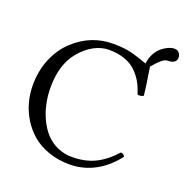

<svg xmlns="http://www.w3.org/2000/svg" viewBox="-133 -866 968 999"><g transform="rotate(20 350.5 -366.5)"><path d="M665 -743.2Q683.6 -743.2 692.4 -731.2Q701.2 -719.2 701.2 -707Q701.2 -671.9 650.9 -671.9Q637.7 -671.9 620.6 -657.2Q603.5 -642.6 591.3 -627.7Q579.1 -612.8 577.1 -612.8Q595.2 -499.5 599.1 -458Q580.6 -448.2 565.9 -453.1Q555.2 -488.3 539.8 -516.1Q524.4 -543.9 499.3 -568.8Q474.1 -593.8 435.5 -607.4Q397 -621.1 347.2 -621.1Q306.6 -621.1 265.1 -598.9Q223.6 -576.7 187.5 -532.2Q127.9 -459 127.9 -334Q127.9 -289.6 136.7 -246.6Q145.5 -203.6 163.8 -164.3Q182.1 -125 208.5 -95.5Q234.9 -65.9 272.9 -48.3Q311 -30.8 356 -30.8Q425.8 -30.8 480.5 -56.4Q535.2 -82 587.9 -140.1Q602.5 -140.1 610.8 -125Q560.1 -58.6 495.1 -24.4Q430.2 9.8 356.9 9.8Q294.4 9.8 241.5 -8.5Q188.5 -26.9 151.4 -58.1Q114.3 -89.4 88.1 -131.1Q62 -172.9 49.6 -219.2Q37.1 -265.6 37.1 -314.9Q37.1 -392.6 64.9 -459.7Q92.8 -526.9 143.1 -573.2Q235.8 -658.2 357.9 -658.2Q403.3 -658.2 437 -652.3Q470.7 -646.5 509.8 -632.8Q548.8 -619.1 549.8 -618.7Q552.7 -648.9 566.2 -673.8Q579.6 -698.7 597.2 -713.1Q614.7 -727.5 632.6 -735.4Q650.4 -743.2 665 -743.2Z"/></g></svg>

Font: Linux Libertine G
Style: Regular
Weight: 400
Designer: Philipp H. Poll
Foundry: Philipp H. Poll
Version: Version 4.7.5